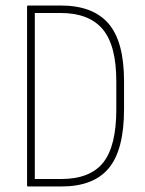

<svg xmlns="http://www.w3.org/2000/svg" viewBox="-20 -675 526 695"><path d="M82 0Q78 0 78 -4V-651Q78 -655 81 -655H200Q316 -655 372.5 -590Q429 -525 429 -381V-280Q429 -133 374 -66.5Q319 0 202 0ZM106 -27H201Q306 -27 353.5 -86.5Q401 -146 401 -279V-381Q401 -511 351.5 -569.5Q302 -628 199 -628H106Z"/></svg>

Font: Sofia Sans Cond ExtraLight
Style: Regular
Weight: 200
Width: 3
Designer: Botio Nikoltchev, Ani Petrova
Foundry: lettersoup
Version: Version 4.100; ttfautohint (v1.8.3)